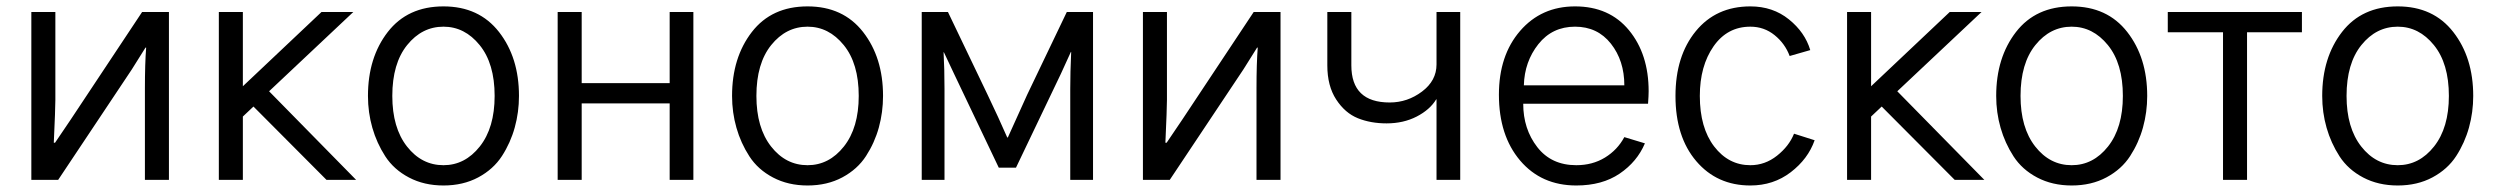

<svg xmlns="http://www.w3.org/2000/svg" viewBox="-20 -563 7805 601"><path d="M78.1 0V-525.4H153.3V-250Q153.3 -223.6 148.4 -116.2H152.3L201.2 -188.5L424.8 -525.4H508.8V0H433.6V-286.1Q433.6 -364.3 437.5 -414.1H435.5L392.6 -345.7L162.1 0Z M665 0V-525.4H740.2V-293L986.3 -525.4H1085.9L822.3 -277.3L1094.7 0H1002L773.4 -229.5L740.2 -198.2V0Z M1208 -262.7Q1208 -163.1 1253.9 -104.5Q1299.8 -45.9 1368.2 -45.9Q1435.5 -45.9 1481.9 -104.5Q1528.3 -163.1 1528.3 -262.7Q1528.3 -364.3 1481.4 -421.9Q1434.6 -479.5 1368.2 -479.5Q1300.8 -479.5 1254.4 -421.9Q1208 -364.3 1208 -262.7ZM1131.8 -262.7Q1131.8 -382.8 1193.8 -462.9Q1255.9 -543 1368.2 -543Q1479.5 -543 1542 -462.9Q1604.5 -382.8 1604.5 -262.7Q1604.5 -211.9 1591.3 -164.1Q1578.1 -116.2 1551.3 -74.7Q1524.4 -33.2 1477.1 -7.8Q1429.7 17.6 1368.2 17.6Q1307.6 17.6 1260.3 -7.3Q1212.9 -32.2 1186 -73.7Q1159.2 -115.2 1145.5 -163.1Q1131.8 -210.9 1131.8 -262.7Z M1725.6 0V-525.4H1800.8V-302.7H2076.2V-525.4H2150.4V0H2076.2V-239.3H1800.8V0Z M2347.7 -262.7Q2347.7 -163.1 2393.6 -104.5Q2439.5 -45.9 2507.8 -45.9Q2575.2 -45.9 2621.6 -104.5Q2668 -163.1 2668 -262.7Q2668 -364.3 2621.1 -421.9Q2574.2 -479.5 2507.8 -479.5Q2440.4 -479.5 2394 -421.9Q2347.7 -364.3 2347.7 -262.7ZM2271.5 -262.7Q2271.5 -382.8 2333.5 -462.9Q2395.5 -543 2507.8 -543Q2619.1 -543 2681.6 -462.9Q2744.1 -382.8 2744.1 -262.7Q2744.1 -211.9 2731 -164.1Q2717.8 -116.2 2690.9 -74.7Q2664.1 -33.2 2616.7 -7.8Q2569.3 17.6 2507.8 17.6Q2447.3 17.6 2399.9 -7.3Q2352.5 -32.2 2325.7 -73.7Q2298.8 -115.2 2285.2 -163.1Q2271.5 -210.9 2271.5 -262.7Z M2865.2 0V-525.4H2947.3L3071.3 -266.6Q3106.4 -193.4 3132.8 -132.8H3134.8Q3195.3 -265.6 3195.3 -266.6L3319.3 -525.4H3401.4V0H3330.1V-284.2Q3330.1 -335.9 3333 -400.4H3332L3300.8 -332L3160.2 -38.1H3106.4L2966.8 -331.1L2934.6 -399.4H2933.6Q2936.5 -346.7 2936.5 -284.2V0Z M3557.6 0V-525.4H3632.8V-250Q3632.8 -223.6 3627.9 -116.2H3631.8L3680.7 -188.5L3904.3 -525.4H3988.3V0H3913.1V-286.1Q3913.1 -364.3 3917 -414.1H3915L3872.1 -345.7L3641.6 0Z M4134.8 -358.4V-525.4H4210V-358.4Q4210 -242.2 4330.1 -242.2Q4385.7 -242.2 4431.2 -276.4Q4476.6 -310.5 4476.6 -361.3V-525.4H4550.8V0H4476.6V-252H4475.6Q4456.1 -219.7 4414.6 -198.2Q4373 -176.8 4320.3 -176.8Q4270.5 -176.8 4230.5 -192.9Q4190.4 -209 4162.6 -251.5Q4134.8 -293.9 4134.8 -358.4Z M4671.9 -266.6Q4671.9 -389.6 4738.3 -466.3Q4804.7 -543 4910.2 -543Q5017.6 -543 5079.1 -468.3Q5140.6 -393.6 5140.6 -277.3Q5140.6 -263.7 5138.7 -238.3H4748Q4748 -159.2 4792 -102.5Q4835.9 -45.9 4914.1 -45.9Q4964.8 -45.9 5003.9 -69.8Q5043 -93.8 5064.5 -133.8L5128.9 -114.3Q5104.5 -56.6 5049.8 -19.5Q4995.1 17.6 4914.1 17.6Q4804.7 17.6 4738.3 -60.5Q4671.9 -138.7 4671.9 -266.6ZM4750 -295.9H5064.5Q5064.5 -373 5022.5 -426.3Q4980.5 -479.5 4910.2 -479.5Q4838.9 -479.5 4795.4 -424.8Q4752 -370.1 4750 -295.9Z M5224.6 -262.7Q5224.6 -387.7 5288.1 -465.3Q5351.6 -543 5459 -543Q5529.3 -543 5579.6 -502.4Q5629.9 -461.9 5646.5 -406.2L5582 -387.7Q5567.4 -426.8 5534.7 -453.1Q5502 -479.5 5459 -479.5Q5386.7 -479.5 5343.8 -418Q5300.8 -356.4 5300.8 -262.7Q5300.8 -163.1 5345.7 -104.5Q5390.6 -45.9 5459 -45.9Q5504.9 -45.9 5542.5 -75.7Q5580.1 -105.5 5595.7 -144.5L5660.2 -124Q5639.6 -65.4 5585.4 -23.9Q5531.2 17.6 5459 17.6Q5354.5 17.6 5289.6 -58.6Q5224.6 -134.8 5224.6 -262.7Z M5761.7 0V-525.4H5836.9V-293L6083 -525.4H6182.6L5918.9 -277.3L6191.4 0H6098.6L5870.1 -229.5L5836.9 -198.2V0Z M6304.7 -262.7Q6304.7 -163.1 6350.6 -104.5Q6396.5 -45.9 6464.8 -45.9Q6532.2 -45.9 6578.6 -104.5Q6625 -163.1 6625 -262.7Q6625 -364.3 6578.1 -421.9Q6531.2 -479.5 6464.8 -479.5Q6397.5 -479.5 6351.1 -421.9Q6304.7 -364.3 6304.7 -262.7ZM6228.5 -262.7Q6228.5 -382.8 6290.5 -462.9Q6352.5 -543 6464.8 -543Q6576.2 -543 6638.7 -462.9Q6701.2 -382.8 6701.2 -262.7Q6701.2 -211.9 6688 -164.1Q6674.8 -116.2 6647.9 -74.7Q6621.1 -33.2 6573.7 -7.8Q6526.4 17.6 6464.8 17.6Q6404.3 17.6 6356.9 -7.3Q6309.6 -32.2 6282.7 -73.7Q6255.9 -115.2 6242.2 -163.1Q6228.5 -210.9 6228.5 -262.7Z M6765.6 -461.9V-525.4H7185.5V-461.9H7013.7V0H6938.5V-461.9Z M7325.2 -262.7Q7325.2 -163.1 7371.1 -104.5Q7417 -45.9 7485.4 -45.9Q7552.7 -45.9 7599.1 -104.5Q7645.5 -163.1 7645.5 -262.7Q7645.5 -364.3 7598.6 -421.9Q7551.8 -479.5 7485.4 -479.5Q7418 -479.5 7371.6 -421.9Q7325.2 -364.3 7325.2 -262.7ZM7249 -262.7Q7249 -382.8 7311 -462.9Q7373 -543 7485.4 -543Q7596.7 -543 7659.2 -462.9Q7721.7 -382.8 7721.7 -262.7Q7721.7 -211.9 7708.5 -164.1Q7695.3 -116.2 7668.5 -74.7Q7641.6 -33.2 7594.2 -7.8Q7546.9 17.6 7485.4 17.6Q7424.8 17.6 7377.4 -7.3Q7330.1 -32.2 7303.2 -73.7Q7276.4 -115.2 7262.7 -163.1Q7249 -210.9 7249 -262.7Z"/></svg>

Font: Gothic A1
Style: Regular
Weight: 400
Designer: HanYang I&C Co.,Ltd.
Foundry: HanYang I&C Co.,Ltd.
Version: Version 2.50